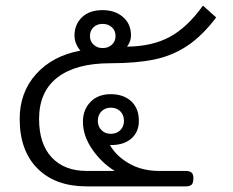

<svg xmlns="http://www.w3.org/2000/svg" viewBox="-20 -663 829 683"><path d="M50 -240Q50 -334 108 -399Q166 -464 266 -483Q257 -493 251 -507Q245 -521 245 -536Q245 -576 271.5 -601.5Q298 -627 345 -627Q389 -627 417.5 -602.5Q446 -578 446 -537Q446 -516 432 -497Q521 -498 583.5 -531.5Q646 -565 702 -643L749 -601Q700 -536 647 -500.5Q594 -465 529.5 -451.5Q465 -438 372 -438Q250 -438 184.5 -387.5Q119 -337 119 -240Q119 -151 164 -103Q209 -55 288 -55H388Q341 -84 308 -132Q275 -180 275 -230Q275 -273 302 -300.5Q329 -328 374 -328Q419 -328 446.5 -303Q474 -278 474 -233Q474 -193 446.5 -169.5Q419 -146 371 -147Q394 -107 440 -81Q486 -55 545 -55H640Q654 -55 661 -49.5Q668 -44 668 -29Q668 -12 661.5 -6Q655 0 641 0H288Q177 0 113.5 -63.5Q50 -127 50 -240ZM391 -535Q391 -554 378 -566Q365 -578 345 -578Q325 -578 312.5 -566Q300 -554 300 -535Q300 -516 313 -504Q326 -492 345 -492Q365 -492 378 -504Q391 -516 391 -535ZM421 -233Q421 -254 408 -267Q395 -280 374 -280Q354 -280 341 -267Q328 -254 328 -233Q328 -213 341 -200Q354 -187 374 -187Q395 -187 408 -200Q421 -213 421 -233Z"/></svg>

Font: Niramit Light
Style: Regular
Weight: 300
Designer: Katatrad Aksorn Co.,Ltd.
Foundry: Cadson Demak Co.,Ltd.
Version: Version 1.000; ttfautohint (v1.6)